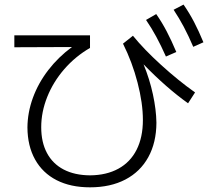

<svg xmlns="http://www.w3.org/2000/svg" viewBox="-20 -801 904 830"><path d="M98.6 -250Q99.1 -314.9 122.3 -378.4Q145.5 -441.9 188.7 -498Q231.9 -554.2 291 -597.7L42 -596.7V-648.4H369.1V-593.8Q305.7 -557.1 257.8 -502Q210 -446.8 184.1 -381.8Q158.2 -316.9 158.2 -251Q158.2 -186 183.1 -139.4Q208 -92.8 255.4 -68.1Q302.7 -43.5 369.1 -43Q440.4 -43.5 491.9 -71.8Q543.5 -100.1 570.6 -153.8Q597.7 -207.5 597.7 -282.2Q597.7 -355 574.7 -443.6Q551.8 -532.2 511.7 -612.3L554.7 -646.5Q602.1 -587.9 676.8 -520Q751.5 -452.1 823.2 -401.4L793 -354.5Q700.2 -420.4 600.6 -522.9Q627 -458.5 641.1 -392.8Q655.3 -327.1 656.2 -270.5Q655.8 -184.6 621.1 -121.6Q586.4 -58.6 522 -24.9Q457.5 8.8 369.1 8.8Q285.2 8.8 224.6 -22.2Q164.1 -53.2 131.6 -111.6Q99.1 -169.9 98.6 -250ZM611.3 -714.8 655.3 -740.2Q680.7 -703.6 700.9 -664.8Q721.2 -626 742.2 -576.2L697.3 -556.6Q675.8 -605 655.5 -642.3Q635.3 -679.7 611.3 -714.8ZM730.5 -758.8 773.4 -781.2Q798.8 -744.6 819.1 -705.6Q839.4 -666.5 859.4 -618.2L815.4 -598.6Q794.4 -647.5 774.4 -685.1Q754.4 -722.7 730.5 -758.8Z"/></svg>

Font: Pretendard GOV Light
Style: Regular
Weight: 300
Designer: Base glyphs from Inter by Rasmus Andersson; Hangeul glyphs from Noto Sans CJK(Source Han Sans) by Jang Soo-young and Kan
Foundry: Kil Hyung-jin
Version: Version 1.309